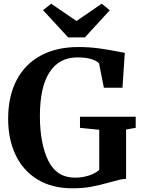

<svg xmlns="http://www.w3.org/2000/svg" viewBox="-20 -1006 763 1037"><path d="M24 -363.5Q24 -486.5 70 -573.8Q116 -661 201.2 -706.5Q286.5 -752 403 -752Q461.5 -752 514.2 -744.8Q567 -737.5 622.5 -726.5L654 -720.5L641.5 -532H541L515 -663.5Q505 -676 475.5 -686Q446 -696 397.5 -696Q299.5 -696 247.5 -615.8Q195.5 -535.5 195.5 -380Q195.5 -230 240.8 -138.2Q286 -46.5 385 -46.5Q425 -46.5 460.2 -58Q495.5 -69.5 516 -88.5V-305L412 -315.5V-375.5H713V-315.5L661 -306.5V-40Q645 -39.5 626.5 -35.2Q608 -31 577.5 -22.5Q523 -7 476 2Q429 11 371.5 11Q259.5 11 181.2 -37.5Q103 -86 63.5 -170.8Q24 -255.5 24 -363.5ZM212.5 -951 256.5 -986 393 -892.5 529.5 -986 573 -950.5 438.5 -804H348Z"/></svg>

Font: Merriweather Text
Style: Bold
Weight: 700
Designer: Eben Sorkin
Foundry: Eben Sorkin
Version: Version 2.100